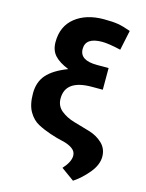

<svg xmlns="http://www.w3.org/2000/svg" viewBox="-148 -872 924 1212"><g transform="rotate(15 314.5 -266.5)"><path d="M240.2 -421.9Q178.7 -446.3 148.4 -479.5Q118.2 -512.7 118.2 -566.4Q118.2 -669.9 189.9 -727.1Q261.7 -784.2 377 -784.2Q435.5 -784.2 469.7 -778.3Q503.9 -772.5 552.7 -754.9L525.4 -625Q445.3 -643.6 403.3 -643.6Q294.9 -643.6 294.9 -568.8Q294.9 -494.1 408.2 -494.1H484.4V-352.5H413.1Q241.2 -352.5 241.2 -230.5Q241.2 -181.6 277.3 -152.3Q313.5 -123 364.7 -108.4Q416 -93.8 467.3 -78.6Q518.6 -63.5 554.7 -29.3Q590.8 4.9 590.8 57.6Q590.8 110.4 546.4 164.1Q502 217.8 451.2 251L366.2 189.5Q412.1 139.6 412.1 98.6Q412.1 70.3 386.2 52.2Q360.4 34.2 321.8 25.9Q283.2 17.6 238.3 2.4Q193.4 -12.7 154.8 -33.2Q116.2 -53.7 90.3 -98.1Q64.5 -142.6 64.5 -216.8Q64.5 -291 106.4 -338.9Q148.4 -386.7 240.2 -421.9Z"/></g></svg>

Font: GenEi M Gothic v2 Heavy
Style: Regular
Weight: 800
Version: Version 2.0